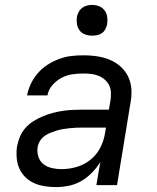

<svg xmlns="http://www.w3.org/2000/svg" viewBox="-20 -753 640 781"><path d="M208 8Q185 8 162 4.5Q139 1 119 -8Q99 -17 83.5 -32Q68 -47 59 -67Q50 -87 48 -110Q46 -133 49 -156Q53 -177 61 -196.5Q69 -216 83.5 -232.5Q98 -249 116.5 -260.5Q135 -272 154.5 -280Q174 -288 194.5 -293.5Q215 -299 235 -302Q255 -305 275.5 -306Q296 -307 316 -307H423L430 -348Q432 -363 431 -379Q430 -395 423 -408Q416 -421 404.5 -430.5Q393 -440 378.5 -445.5Q364 -451 348.5 -452.5Q333 -454 318 -454Q295 -454 272.5 -450.5Q250 -447 229.5 -436Q209 -425 193 -406.5Q177 -388 173 -365H90Q95 -390 106 -413Q117 -436 134.5 -456Q152 -476 174 -490Q196 -504 220 -513Q244 -522 268.5 -525Q293 -528 318 -528Q339 -528 359.5 -526Q380 -524 399.5 -519Q419 -514 437 -505Q455 -496 469.5 -483Q484 -470 494.5 -453.5Q505 -437 510 -417.5Q515 -398 515 -377Q515 -356 511 -336L456 0H372L388 -94Q374 -71 354 -50.5Q334 -30 310.5 -16.5Q287 -3 260.5 2.5Q234 8 209 8ZM230 -65Q260 -65 290.5 -73.5Q321 -82 346.5 -102Q372 -122 387 -150.5Q402 -179 407 -210L411 -234H316Q303 -234 289.5 -233.5Q276 -233 263 -231.5Q250 -230 237 -228Q224 -226 211 -222Q198 -218 185.5 -213Q173 -208 161.5 -200Q150 -192 142.5 -179.5Q135 -167 133 -154Q130 -135 136 -116Q142 -97 156.5 -85.5Q171 -74 190.5 -69.5Q210 -65 230 -65ZM355 -608Q340 -608 326 -613Q312 -618 303.5 -629.5Q295 -641 293 -655.5Q291 -670 293 -685Q295 -695 300.5 -705Q306 -715 315 -721.5Q324 -728 334 -730.5Q344 -733 355 -733Q370 -733 383.5 -727.5Q397 -722 405.5 -710.5Q414 -699 416 -684.5Q418 -670 416 -655Q414 -645 409 -635Q404 -625 395 -618.5Q386 -612 375.5 -610Q365 -608 355 -608Z"/></svg>

Font: Zed Sans Extended
Style: Italic
Weight: 400
Width: 7
Italic angle: -9°
Designer: Belleve Invis
Foundry: Belleve Invis
Version: Version 1.0.0; ttfautohint (v1.8.4)